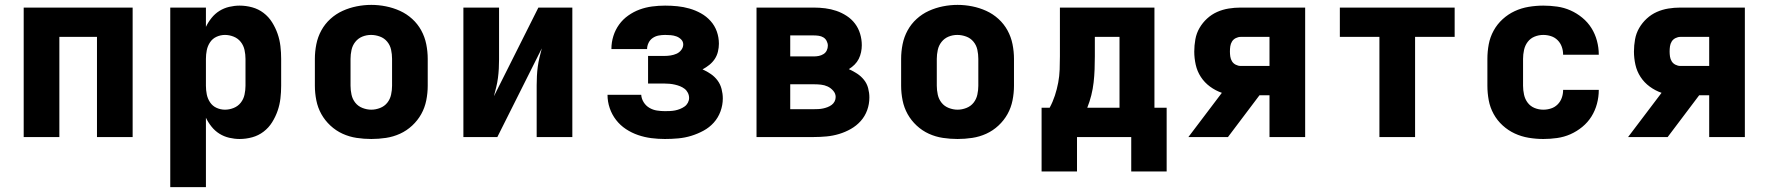

<svg xmlns="http://www.w3.org/2000/svg" viewBox="-20 -561 7240 786"><path d="M77 0V-530H523V0H377V-410H223V0Z M677 205V-530H823V-451Q832 -470 846 -487.5Q860 -505 878.5 -516.5Q897 -528 918.5 -533Q940 -538 961 -538Q987 -538 1012.5 -531Q1038 -524 1059 -508Q1080 -492 1094 -469.5Q1108 -447 1116.5 -422.5Q1125 -398 1128 -372Q1131 -346 1131 -320V-210Q1131 -184 1128 -158Q1125 -132 1116.5 -107.5Q1108 -83 1094 -60.5Q1080 -38 1059 -22Q1038 -6 1012.5 1Q987 8 961 8Q940 8 918.5 3Q897 -2 878.5 -13.5Q860 -25 846 -42.5Q832 -60 823 -79V205ZM901 -112Q919 -112 936.5 -119Q954 -126 965.5 -140.5Q977 -155 981 -173.5Q985 -192 985 -210V-320Q985 -338 981 -356.5Q977 -375 965.5 -389.5Q954 -404 936.5 -411Q919 -418 901 -418Q883 -418 866.5 -410.5Q850 -403 840 -388Q830 -373 826.5 -355.5Q823 -338 823 -320V-210Q823 -192 826.5 -174.5Q830 -157 840 -142Q850 -127 866.5 -119.5Q883 -112 901 -112Z M1500 8Q1470 8 1440 3.5Q1410 -1 1382.5 -13.5Q1355 -26 1332.5 -47Q1310 -68 1295.5 -94Q1281 -120 1275 -150Q1269 -180 1269 -210V-320Q1269 -350 1275 -380Q1281 -410 1295.5 -436.5Q1310 -463 1332.5 -483.5Q1355 -504 1382.5 -516.5Q1410 -529 1440 -535Q1470 -541 1500 -541Q1530 -541 1560 -535Q1590 -529 1617.5 -516.5Q1645 -504 1667.5 -483.5Q1690 -463 1704.5 -436.5Q1719 -410 1725 -380Q1731 -350 1731 -320V-210Q1731 -180 1725 -150Q1719 -120 1704.5 -94Q1690 -68 1667.5 -47Q1645 -26 1617.5 -13.5Q1590 -1 1560 3.5Q1530 8 1500 8ZM1500 -112Q1518 -112 1536 -119Q1554 -126 1565.5 -140.5Q1577 -155 1581 -173.5Q1585 -192 1585 -210V-320Q1585 -339 1581 -357.5Q1577 -376 1565 -390.5Q1553 -405 1535 -411.5Q1517 -418 1499 -418Q1480 -418 1463 -411Q1446 -404 1434.5 -389.5Q1423 -375 1419 -356.5Q1415 -338 1415 -320V-210Q1415 -192 1419 -173.5Q1423 -155 1434.5 -140.5Q1446 -126 1464 -119Q1482 -112 1500 -112Z M1877 0V-530H2023V-318Q2023 -299 2022 -280Q2021 -261 2018.5 -242Q2016 -223 2011.5 -204.5Q2007 -186 2002 -167L2184 -530H2323V0H2177V-212Q2177 -231 2178 -250Q2179 -269 2181.5 -288Q2184 -307 2188.5 -325.5Q2193 -344 2198 -363L2016 0Z M2702 8Q2674 8 2646.5 4.5Q2619 1 2592.5 -8Q2566 -17 2542.5 -32.5Q2519 -48 2502 -70Q2485 -92 2476 -118.5Q2467 -145 2467 -173H2605Q2606 -157 2615 -142.5Q2624 -128 2638.5 -119.5Q2653 -111 2669.5 -108.5Q2686 -106 2702 -106Q2713 -106 2723.5 -106.5Q2734 -107 2744 -109Q2754 -111 2764 -115Q2774 -119 2782.5 -125Q2791 -131 2796 -140.5Q2801 -150 2801 -160Q2801 -171 2796 -181Q2791 -191 2782.5 -197.5Q2774 -204 2764 -208Q2754 -212 2743 -214.5Q2732 -217 2721.5 -218Q2711 -219 2700 -219H2633V-332H2700Q2713 -332 2725.5 -334Q2738 -336 2749.5 -341Q2761 -346 2769 -356.5Q2777 -367 2777 -379Q2777 -391 2768.5 -399.5Q2760 -408 2749 -412Q2738 -416 2726 -417Q2714 -418 2703 -418Q2689 -418 2676 -415.5Q2663 -413 2652 -405.5Q2641 -398 2635 -385.5Q2629 -373 2629 -360Q2629 -360 2629 -360Q2629 -360 2629 -360H2483Q2483 -360 2483 -360.5Q2483 -361 2483 -361Q2483 -388 2491 -413.5Q2499 -439 2514.5 -460.5Q2530 -482 2552 -497.5Q2574 -513 2598.5 -522Q2623 -531 2649.5 -534.5Q2676 -538 2703 -538Q2728 -538 2753 -535.5Q2778 -533 2802.5 -526Q2827 -519 2849.5 -506.5Q2872 -494 2889 -475Q2906 -456 2914.5 -432Q2923 -408 2923 -382Q2923 -366 2919 -349.5Q2915 -333 2906 -319.5Q2897 -306 2884 -295.5Q2871 -285 2856 -277Q2874 -269 2890 -258Q2906 -247 2917.5 -231.5Q2929 -216 2934 -196.5Q2939 -177 2939 -158Q2939 -131 2929.5 -105Q2920 -79 2902 -59Q2884 -39 2860 -26Q2836 -13 2810 -5Q2784 3 2756.5 5.5Q2729 8 2702 8Z M3077 0V-530H3311Q3335 -530 3358.5 -527Q3382 -524 3404 -516.5Q3426 -509 3446 -496Q3466 -483 3480 -464.5Q3494 -446 3501 -423Q3508 -400 3508 -376Q3508 -362 3505 -347.5Q3502 -333 3495.5 -320Q3489 -307 3478.5 -296.5Q3468 -286 3455 -278Q3473 -270 3489 -259.5Q3505 -249 3517 -234Q3529 -219 3534 -200Q3539 -181 3539 -162Q3539 -135 3530 -110Q3521 -85 3503.5 -65.5Q3486 -46 3463 -33Q3440 -20 3415 -12.5Q3390 -5 3364 -2.5Q3338 0 3311 0ZM3215 -330H3311Q3322 -330 3332 -332Q3342 -334 3351 -339.5Q3360 -345 3364.5 -354.5Q3369 -364 3369 -374Q3369 -384 3364 -393.5Q3359 -403 3350.5 -408Q3342 -413 3332 -414.5Q3322 -416 3311 -416H3215ZM3215 -114H3311Q3321 -114 3330.5 -114.5Q3340 -115 3349.5 -117Q3359 -119 3368 -122.5Q3377 -126 3384.5 -131.5Q3392 -137 3396.5 -145.5Q3401 -154 3401 -164Q3401 -178 3391 -189.5Q3381 -201 3368 -207Q3355 -213 3340.5 -214.5Q3326 -216 3311 -216H3215Z M3900 8Q3870 8 3840 3.5Q3810 -1 3782.5 -13.5Q3755 -26 3732.5 -47Q3710 -68 3695.5 -94Q3681 -120 3675 -150Q3669 -180 3669 -210V-320Q3669 -350 3675 -380Q3681 -410 3695.5 -436.5Q3710 -463 3732.5 -483.5Q3755 -504 3782.5 -516.5Q3810 -529 3840 -535Q3870 -541 3900 -541Q3930 -541 3960 -535Q3990 -529 4017.5 -516.5Q4045 -504 4067.5 -483.5Q4090 -463 4104.5 -436.5Q4119 -410 4125 -380Q4131 -350 4131 -320V-210Q4131 -180 4125 -150Q4119 -120 4104.5 -94Q4090 -68 4067.5 -47Q4045 -26 4017.5 -13.5Q3990 -1 3960 3.5Q3930 8 3900 8ZM3900 -112Q3918 -112 3936 -119Q3954 -126 3965.5 -140.5Q3977 -155 3981 -173.5Q3985 -192 3985 -210V-320Q3985 -339 3981 -357.5Q3977 -376 3965 -390.5Q3953 -405 3935 -411.5Q3917 -418 3899 -418Q3880 -418 3863 -411Q3846 -404 3834.5 -389.5Q3823 -375 3819 -356.5Q3815 -338 3815 -320V-210Q3815 -192 3819 -173.5Q3823 -155 3834.5 -140.5Q3846 -126 3864 -119Q3882 -112 3900 -112Z M4244 141V-120H4277Q4290 -144 4298.5 -170Q4307 -196 4312 -222.5Q4317 -249 4318 -276.5Q4319 -304 4319 -331V-530H4706V-120H4756V141H4611V0H4389V141ZM4431 -120H4563V-410H4462V-331Q4462 -304 4461 -277Q4460 -250 4457 -223.5Q4454 -197 4447.5 -171Q4441 -145 4431 -120Z M4845 0 4982 -181Q4956 -190 4933.5 -206.5Q4911 -223 4896 -246Q4881 -269 4875 -296Q4869 -323 4869 -350Q4869 -375 4873.5 -400Q4878 -425 4890.5 -446.5Q4903 -468 4921.5 -485Q4940 -502 4962.5 -512Q4985 -522 5009.5 -526Q5034 -530 5059 -530H5323V0H5177V-171H5136L5007 0ZM5059 -291H5177V-410H5059Q5049 -410 5039 -405Q5029 -400 5023.5 -391Q5018 -382 5016.5 -371.5Q5015 -361 5015 -350Q5015 -340 5016.5 -329.5Q5018 -319 5023.5 -310Q5029 -301 5039 -296Q5049 -291 5059 -291Z M5627 0V-410H5465V-530H5935V-410H5773V0Z M6298 8Q6268 8 6238 3Q6208 -2 6181 -14.5Q6154 -27 6131.5 -47.5Q6109 -68 6094.5 -94.5Q6080 -121 6074.5 -150.5Q6069 -180 6069 -210V-320Q6069 -350 6074.5 -379.5Q6080 -409 6094.5 -435.5Q6109 -462 6131.5 -482.5Q6154 -503 6181 -515.5Q6208 -528 6238 -533Q6268 -538 6298 -538Q6326 -538 6354.5 -534Q6383 -530 6409 -518.5Q6435 -507 6457.5 -488.5Q6480 -470 6495 -446Q6510 -422 6517.5 -394Q6525 -366 6525 -338Q6525 -338 6525 -338Q6525 -338 6525 -337H6379Q6379 -337 6379 -337.5Q6379 -338 6379 -338Q6379 -354 6373.5 -369.5Q6368 -385 6356.5 -396.5Q6345 -408 6329.5 -413Q6314 -418 6298 -418Q6279 -418 6262 -411Q6245 -404 6234 -389.5Q6223 -375 6219 -356.5Q6215 -338 6215 -320V-210Q6215 -192 6219 -173.5Q6223 -155 6234 -140.5Q6245 -126 6262 -119Q6279 -112 6298 -112Q6314 -112 6329.5 -117Q6345 -122 6356.5 -133.5Q6368 -145 6373.5 -160.5Q6379 -176 6379 -192Q6379 -192 6379 -192.5Q6379 -193 6379 -193H6525Q6525 -192 6525 -192Q6525 -192 6525 -192Q6525 -164 6517.5 -136Q6510 -108 6495 -84Q6480 -60 6457.5 -41.5Q6435 -23 6409 -11.5Q6383 0 6354.5 4Q6326 8 6298 8Z M6645 0 6782 -181Q6756 -190 6733.5 -206.5Q6711 -223 6696 -246Q6681 -269 6675 -296Q6669 -323 6669 -350Q6669 -375 6673.5 -400Q6678 -425 6690.5 -446.5Q6703 -468 6721.5 -485Q6740 -502 6762.5 -512Q6785 -522 6809.5 -526Q6834 -530 6859 -530H7123V0H6977V-171H6936L6807 0ZM6859 -291H6977V-410H6859Q6849 -410 6839 -405Q6829 -400 6823.5 -391Q6818 -382 6816.5 -371.5Q6815 -361 6815 -350Q6815 -340 6816.5 -329.5Q6818 -319 6823.5 -310Q6829 -301 6839 -296Q6849 -291 6859 -291Z"/></svg>

Font: Iosevka Curly Heavy Extended
Style: Regular
Weight: 900
Width: 7
Monospace: yes
Designer: Belleve Invis
Foundry: Belleve Invis
Version: Version 11.1.0; ttfautohint (v1.8.3)